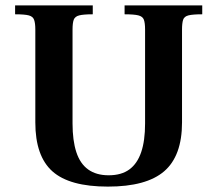

<svg xmlns="http://www.w3.org/2000/svg" viewBox="-20 -680 802 712"><path d="M380 12Q238 12 174.5 -44.5Q111 -101 111 -226V-570Q111 -594 106.5 -606.5Q102 -619 86.5 -623Q71 -627 36 -627V-660H324V-627Q290 -627 274 -623Q258 -619 253.5 -607Q249 -595 249 -570V-222Q249 -159 263 -116Q277 -73 307 -51.5Q337 -30 383 -30Q430 -30 459.5 -51.5Q489 -73 503.5 -115.5Q518 -158 518 -222V-570Q518 -595 513.5 -607Q509 -619 493 -623Q477 -627 442 -627V-660H730V-627Q695 -627 679 -623Q663 -619 659 -606.5Q655 -594 655 -570V-226Q655 -102 589 -45Q523 12 380 12Z"/></svg>

Font: Frank Ruhl Libre SemiBold
Style: Regular
Weight: 600
Designer: Yanek Iontef
Foundry: Fontef
Version: Version 6.003;gftools[0.9.30]